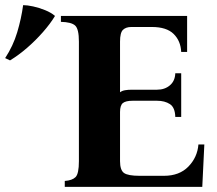

<svg xmlns="http://www.w3.org/2000/svg" viewBox="-20 -727 844 747"><path d="M232 0V-23Q261 -25 274 -38Q287 -51 287 -100V-565Q287 -614 272.5 -627.5Q258 -641 217 -642V-665H708V-525H685Q683 -568 655.5 -595Q628 -622 571 -622H491Q470 -622 458.5 -611Q447 -600 447 -565V-368Q455 -374 466.5 -376Q478 -378 494 -378H591Q621 -378 641 -395Q661 -412 662 -442H685V-272H662Q661 -309 641 -322Q621 -335 591 -335H496Q469 -335 458 -326Q447 -317 447 -291V-100Q447 -65 462.5 -54Q478 -43 523 -43H618Q678 -43 713 -79Q748 -115 752 -165H775L767 0ZM70 -707Q86 -707 109 -702Q132 -697 155.5 -687.5Q179 -678 194 -665Q176 -635 147 -602Q118 -569 85 -540.5Q52 -512 19 -492L0 -501Q31 -548 47 -601.5Q63 -655 70 -707Z"/></svg>

Font: Bona Nova SC
Style: Bold
Weight: 700
Designer: Mateusz Machalski
Foundry: Capitalics
Version: Version 4.001; ttfautohint (v1.8.4.7-5d5b)